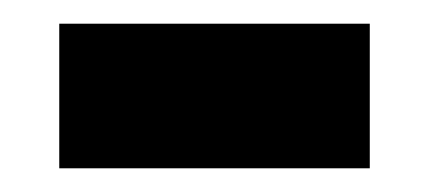

<svg xmlns="http://www.w3.org/2000/svg" viewBox="-20 -349 362 162"><path d="M30 -207H292V-329H30Z"/></svg>

Font: Noto Sans Javanese
Style: Bold
Weight: 700
Designer: Monotype Design Team
Foundry: Monotype Imaging Inc.
Version: Version 2.005